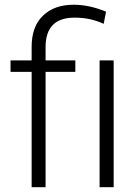

<svg xmlns="http://www.w3.org/2000/svg" viewBox="-20 -780 578 800"><path d="M169.9 -480.5H293.9V-528.3H169.9V-584C169.9 -665.5 210 -706.5 290.5 -706.5C342.8 -706.5 378.4 -695.8 412.1 -680.7L421.9 -731.4C375.5 -750.5 330.6 -760.3 287.1 -760.3C232.9 -760.3 190.4 -745.1 159.2 -714.8C127.4 -684.6 111.8 -641.1 111.8 -584V-528.3H23.9V-480.5H111.8V0H169.9ZM395 -528.3V0H453.6V-528.3Z"/></svg>

Font: Vazirmatn ExtraLight
Style: Regular
Weight: 200
Designer: Saber Rastikerdar
Foundry: Saber Rastikerdar
Version: Version 33.003